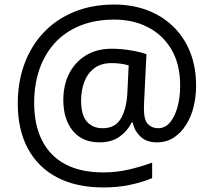

<svg xmlns="http://www.w3.org/2000/svg" viewBox="-20 -734 939 843"><path d="M841 -357Q841 -311 830.5 -267Q820 -223 798 -187.5Q776 -152 744 -130.5Q712 -109 668 -109Q622 -109 595.5 -135.5Q569 -162 563 -196H558Q540 -159 505 -134Q470 -109 417 -109Q341 -109 299.5 -160Q258 -211 258 -295Q258 -361 284 -411.5Q310 -462 357.5 -491Q405 -520 470 -520Q514 -520 556.5 -512.5Q599 -505 623 -496L613 -293Q612 -275 612 -267.5Q612 -260 612 -257Q612 -205 630.5 -188Q649 -171 674 -171Q705 -171 726.5 -196.5Q748 -222 759.5 -264.5Q771 -307 771 -358Q771 -451 733.5 -515.5Q696 -580 630.5 -614Q565 -648 482 -648Q397 -648 331 -621Q265 -594 220.5 -545Q176 -496 153 -429.5Q130 -363 130 -283Q130 -185 165 -116.5Q200 -48 267.5 -12.5Q335 23 433 23Q494 23 549.5 9.5Q605 -4 648 -20V48Q605 66 551.5 77.5Q498 89 433 89Q315 89 231 45Q147 1 102.5 -81.5Q58 -164 58 -280Q58 -373 87 -452.5Q116 -532 171 -590.5Q226 -649 304.5 -681.5Q383 -714 482 -714Q560 -714 625.5 -689.5Q691 -665 739.5 -618.5Q788 -572 814.5 -506Q841 -440 841 -357ZM336 -293Q336 -229 361.5 -200Q387 -171 430 -171Q486 -171 510.5 -213Q535 -255 539 -322L545 -447Q532 -451 512 -454Q492 -457 471 -457Q422 -457 392 -433Q362 -409 349 -371.5Q336 -334 336 -293Z"/></svg>

Font: sinhala15
Style: Book
Weight: 400
Designer: Jelle Bosma - Monotype Design Team
Foundry: Monotype Imaging Inc.
Version: Version 2.003